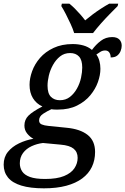

<svg xmlns="http://www.w3.org/2000/svg" viewBox="-59 -786 683 1046"><path d="M180 240Q106 240 57 225Q8 210 -15.5 181Q-39 152 -39 111Q-39 70 -16 41.5Q7 13 44.5 -5Q82 -23 123 -30Q104 -40 89 -58.5Q74 -77 74 -102Q74 -134 96 -156Q118 -178 172 -206Q139 -221 120.5 -251Q102 -281 102 -324Q102 -359 116 -398Q130 -437 159 -470.5Q188 -504 233 -525Q278 -546 337 -546Q368 -546 395 -538.5Q422 -531 442 -514Q463 -543 490 -563.5Q517 -584 552 -584Q578 -584 591 -571Q604 -558 604 -537Q604 -523 598 -508Q592 -493 579.5 -483Q567 -473 544 -473Q544 -489 536.5 -500Q529 -511 514 -511Q500 -511 488.5 -504Q477 -497 466 -489Q477 -474 482.5 -454Q488 -434 488 -411Q488 -377 474.5 -339Q461 -301 433 -267Q405 -233 361 -211Q317 -189 257 -189Q252 -189 245.5 -189Q239 -189 233 -189.5Q227 -190 221 -191Q199 -181 176.5 -166.5Q154 -152 154 -130Q154 -114 168.5 -108Q183 -102 205 -100L304 -90Q378 -83 418.5 -51Q459 -19 459 42Q459 87 441.5 123.5Q424 160 389 186Q354 212 302 226Q250 240 180 240ZM187 189Q251 189 290 173Q329 157 346.5 130.5Q364 104 364 74Q364 42 342 24Q320 6 271 2L175 -7Q142 -3 113 10.5Q84 24 66.5 47.5Q49 71 49 104Q49 128 61.5 147.5Q74 167 104 178Q134 189 187 189ZM267 -240Q299 -240 322 -258Q345 -276 360.5 -304Q376 -332 382.5 -362.5Q389 -393 389 -418Q389 -459 371.5 -478Q354 -497 323 -497Q291 -497 268 -478.5Q245 -460 229.5 -432Q214 -404 207 -374Q200 -344 200 -319Q200 -277 218.5 -258.5Q237 -240 267 -240ZM345 -606Q338 -629 325.5 -656Q313 -683 300 -708.5Q287 -734 275 -753L278 -766H319Q334 -754 349 -739Q364 -724 378.5 -707.5Q393 -691 405 -675Q424 -691 446 -707.5Q468 -724 492 -739.5Q516 -755 536 -766H585L582 -753Q563 -734 538.5 -709Q514 -684 490.5 -657.5Q467 -631 448 -606Z"/></svg>

Font: ET Text
Style: Italic
Weight: 470
Italic angle: -12°
Designer: Monotype Design Team
Foundry: Monotype Imaging Inc.
Version: Version 2.009